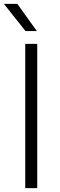

<svg xmlns="http://www.w3.org/2000/svg" viewBox="-34 -965 306 985"><path d="M95.5 0V-740H157V0ZM97 -805.5 -14 -945H55L155 -805.5Z"/></svg>

Font: Encode Sans Semi Expanded Light
Style: Regular
Weight: 300
Width: 6
Designer: Multiple Designers
Foundry: Impallari Type
Version: Version 2.000